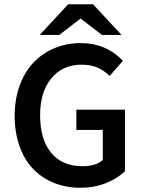

<svg xmlns="http://www.w3.org/2000/svg" viewBox="-20 -868 668 900"><path d="M356.9 12.2Q290.5 12.2 234.1 -10.3Q177.7 -32.7 136.5 -75Q95.2 -117.2 72 -181.4Q48.8 -245.6 48.8 -325.2Q48.8 -403.8 72.8 -468.5Q96.7 -533.2 138.2 -576.2Q179.7 -619.1 236.3 -642.6Q293 -666 357.9 -666Q477.1 -666 556.2 -583L494.1 -512.2Q467.3 -538.1 436.3 -551.5Q405.3 -564.9 361.8 -564.9Q273.9 -564.9 220.9 -501.2Q168 -437.5 168 -328.1Q168 -214.8 219.5 -151.9Q271 -88.9 368.2 -88.9Q429.7 -88.9 461.9 -118.2V-258.8H337.9V-354H565.9V-65.9Q531.2 -31.2 476.1 -9.5Q420.9 12.2 356.9 12.2ZM166 -704.1 299.8 -848.1H416L549.8 -704.1H458L359.9 -779.8H356L257.8 -704.1Z"/></svg>

Font: Source Sans 3 Semibold
Style: Regular
Weight: 600
Designer: Paul D. Hunt
Foundry: Adobe
Version: Version 3.052;hotconv 1.1.0;makeotfexe 2.6.0